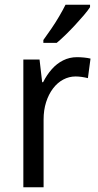

<svg xmlns="http://www.w3.org/2000/svg" viewBox="-20 -786 413 806"><path d="M303 -546Q317 -546 332.5 -544.5Q348 -543 360 -540L349 -458Q337 -461 323.5 -463Q310 -465 297 -465Q270 -465 245.5 -452Q221 -439 202.5 -414.5Q184 -390 173.5 -357Q163 -324 163 -284V0H78V-536H146L157 -441H161Q176 -471 197 -495Q218 -519 245 -532.5Q272 -546 303 -546ZM358 -756Q349 -742 332 -722Q315 -702 295 -680.5Q275 -659 255 -639.5Q235 -620 218 -606H162V-618Q178 -640 195.5 -665.5Q213 -691 228.5 -717.5Q244 -744 255 -766H358Z"/></svg>

Font: Noto Sans Arabic SemiCondensed
Style: Regular
Weight: 400
Width: 4
Designer: Monotype Design Team, Nadine Chahine, Nizar Qandah and Khaled Hosny
Foundry: Monotype Imaging Inc.
Version: Version 2.012